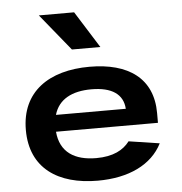

<svg xmlns="http://www.w3.org/2000/svg" viewBox="-56 -872 891 938"><g transform="rotate(-5 389.0 -403.0)"><path d="M57 -265C57 -77 191.5 12 386 12C538 12 652 -42.5 703 -143.5L552 -166.5C522 -126.5 472 -98.5 388 -98.5C282.5 -98.5 211.5 -142.5 203 -244H703V-292C703 -463 583.5 -546 393.5 -546C194.5 -546 57 -453 57 -265ZM169 -817.5 315.5 -637.5H455L342 -817.5ZM210 -326C231.5 -401.5 298.5 -435.5 393 -435.5C493 -435.5 548 -398 552.5 -326Z"/></g></svg>

Font: Monaspace Neon Wide
Style: Bold
Weight: 700
Width: 7
Designer: Riley Cran & the Lettermatic Team
Foundry: Lettermatic
Version: Version 1.000 (Monaspace Neon)